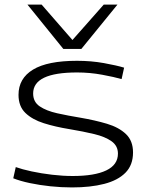

<svg xmlns="http://www.w3.org/2000/svg" viewBox="-20 -810 641 840"><path d="M38 -30 49 -79Q77 -69 119 -60Q161 -51 208 -45.5Q255 -40 298 -40Q394 -40 445 -64.5Q496 -89 496 -138Q496 -172 468 -192Q440 -212 392 -223.5Q344 -235 284 -245Q222 -255 171.5 -271Q121 -287 91 -316Q61 -345 61 -395Q61 -467 124.5 -505.5Q188 -544 317 -544Q379 -544 434.5 -534Q490 -524 523 -514L512 -464Q481 -473 427 -483Q373 -493 317 -493Q125 -493 125 -401Q125 -364 154 -344.5Q183 -325 230 -314.5Q277 -304 332 -295Q396 -284 448 -268.5Q500 -253 531 -223.5Q562 -194 562 -143Q562 -88 529 -54.5Q496 -21 436 -5.5Q376 10 295 10Q248 10 200.5 5Q153 0 110.5 -9Q68 -18 38 -30ZM494 -790 336 -596H257L100 -790H162L297 -635L434 -790Z"/></svg>

Font: Georama Extended Light
Style: Regular
Weight: 300
Width: 7
Designer: Jean-Baptiste Levee
Foundry: Production Type
Version: Version 1.000